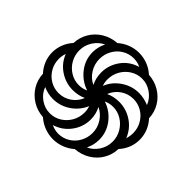

<svg xmlns="http://www.w3.org/2000/svg" viewBox="-168 -934 1154 1154"><g transform="rotate(45 409.0 -357.0)"><path d="M273 -42Q223 -45 181.5 -70.5Q140 -96 115.5 -136.5Q91 -177 89 -226Q64 -253 50.5 -286.5Q37 -320 37 -357Q37 -392 50 -425.5Q63 -459 88 -487Q90 -536 114.5 -577Q139 -618 180.5 -643.5Q222 -669 275 -673Q302 -697 336.5 -710.5Q371 -724 409 -724Q447 -724 482 -710.5Q517 -697 544 -672Q595 -669 636.5 -644Q678 -619 702.5 -578.5Q727 -538 729 -488Q754 -461 767.5 -427.5Q781 -394 781 -357Q781 -284 730 -227Q728 -178 704 -137Q680 -96 638 -70.5Q596 -45 544 -41Q517 -17 482 -3.5Q447 10 409 10Q372 10 336.5 -3.5Q301 -17 273 -42ZM331 -479Q331 -542 368.5 -594Q406 -646 469 -664Q444 -678 409 -678Q370 -678 337 -658Q304 -638 285 -603.5Q266 -569 266 -529Q266 -485 289.5 -447.5Q313 -410 351 -393Q331 -432 331 -479ZM580 -553Q621 -553 664 -535Q649 -575 612 -601Q575 -627 532 -627Q493 -627 460 -607Q427 -587 407 -552.5Q387 -518 387 -476Q387 -451 395 -429Q417 -484 468 -518.5Q519 -553 580 -553ZM348 -343Q287 -363 247.5 -414Q208 -465 208 -529Q208 -573 229 -615Q190 -596 167 -559.5Q144 -523 144 -480Q144 -440 163.5 -405.5Q183 -371 216.5 -350.5Q250 -330 289 -330Q322 -330 348 -343ZM725 -357Q725 -397 705.5 -431Q686 -465 653 -484.5Q620 -504 581 -504Q536 -504 500 -479Q464 -454 448 -413Q488 -431 532 -431Q593 -431 643.5 -397.5Q694 -364 717 -306Q725 -332 725 -357ZM370 -301Q330 -283 286 -283Q225 -283 174.5 -316.5Q124 -350 102 -407Q93 -385 93 -357Q93 -317 112.5 -283Q132 -249 165 -229.5Q198 -210 237 -210Q282 -210 318 -235Q354 -260 370 -301ZM674 -234Q674 -274 654 -308.5Q634 -343 600.5 -363.5Q567 -384 528 -384Q496 -384 470 -371Q531 -351 570 -300Q609 -249 609 -185Q609 -140 589 -100Q625 -115 649.5 -152Q674 -189 674 -234ZM552 -185Q552 -229 528 -266Q504 -303 466 -321Q487 -281 487 -235Q487 -172 449 -120.5Q411 -69 349 -50Q379 -36 409 -36Q448 -36 481 -56Q514 -76 533 -110.5Q552 -145 552 -185ZM431 -238Q431 -263 423 -285Q400 -230 349.5 -195.5Q299 -161 237 -161Q196 -161 155 -179Q170 -138 206.5 -112.5Q243 -87 286 -87Q325 -87 358 -107Q391 -127 411 -161.5Q431 -196 431 -238Z"/></g></svg>

Font: Noto Serif Armenian SmBd Narrow
Style: Regular
Weight: 600
Width: 4
Designer: Monotype Design team
Foundry: Monotype Imaging Inc.
Version: Version 1.000